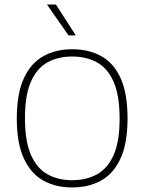

<svg xmlns="http://www.w3.org/2000/svg" viewBox="-20 -819 636 846"><path d="M298 7Q225 7 170.2 -23.8Q115.5 -54.5 84.8 -121.5Q54 -188.5 54 -297Q54 -406.5 85 -473.8Q116 -541 171 -571.5Q226 -602 298 -602Q371.5 -602 426.5 -571.5Q481.5 -541 511.8 -473.8Q542 -406.5 542 -297Q542 -188.5 511.5 -121.5Q481 -54.5 426 -23.8Q371 7 298 7ZM298 -25Q360.5 -25 407.5 -51Q454.5 -77 480.8 -136.2Q507 -195.5 507 -296Q507 -398 480.8 -458Q454.5 -518 407.5 -544Q360.5 -570 298 -570Q236 -570 189.2 -544.2Q142.5 -518.5 116.2 -459Q90 -399.5 90 -299Q90 -197 116.2 -137Q142.5 -77 189.2 -51Q236 -25 298 -25ZM282 -663 187 -799H226.5L314 -663Z"/></svg>

Font: Encode Sans SC Thin
Style: Regular
Weight: 250
Designer: Multiple Designers
Foundry: Impallari Type
Version: Version 3.002